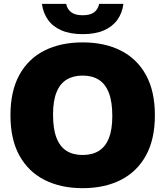

<svg xmlns="http://www.w3.org/2000/svg" viewBox="-20 -971 862 1001"><path d="M411 10Q297 10 212.5 -32.8Q128 -75.5 81.2 -160Q34.5 -244.5 34.5 -370Q34.5 -496 81 -580.5Q127.5 -665 212 -707.5Q296.5 -750 411 -750Q525.5 -750 610 -707.2Q694.5 -664.5 741 -580Q787.5 -495.5 787.5 -370Q787.5 -245 741 -160.5Q694.5 -76 610 -33Q525.5 10 411 10ZM411 -163Q461 -163 495.5 -184.5Q530 -206 547.8 -250.8Q565.5 -295.5 565.5 -366Q565.5 -440.5 547.5 -487Q529.5 -533.5 495 -555.2Q460.5 -577 411 -577Q362 -577 327.5 -556Q293 -535 274.8 -490.2Q256.5 -445.5 256.5 -374Q256.5 -299 274.5 -252.5Q292.5 -206 326.8 -184.5Q361 -163 411 -163ZM411 -793Q345.5 -793 300.2 -812.8Q255 -832.5 230 -868Q205 -903.5 198.5 -951H325Q331 -922 351.8 -906.8Q372.5 -891.5 411 -891.5Q450 -891.5 470.5 -906.8Q491 -922 497 -951H623.5Q617.5 -903.5 592.2 -868Q567 -832.5 522 -812.8Q477 -793 411 -793Z"/></svg>

Font: Encode Sans SC Black
Style: Regular
Weight: 900
Version: Version 3.002